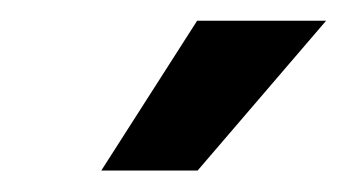

<svg xmlns="http://www.w3.org/2000/svg" viewBox="-20 -785 332 184"><path d="M77.1 -621.6 168.9 -765.1H292.5L169.4 -621.6Z"/></svg>

Font: Inter SemiBold
Style: Italic
Weight: 600
Italic angle: -9.3988°
Designer: Rasmus Andersson
Foundry: rsms
Version: Version 4.001;git-66647c0bb